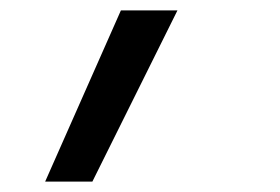

<svg xmlns="http://www.w3.org/2000/svg" viewBox="-20 -166 540 370"><path d="M67 184 213 -146H322L158 184Z"/></svg>

Font: Iosevka SS04 Medium Oblique
Style: Regular
Weight: 500
Italic angle: -9°
Monospace: yes
Designer: Belleve Invis
Foundry: Belleve Invis
Version: Version 19.0.0; ttfautohint (v1.8.4)